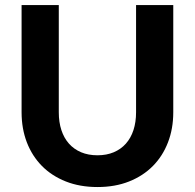

<svg xmlns="http://www.w3.org/2000/svg" viewBox="-20 -746 786 774"><path d="M373 -120Q409.5 -120 438.5 -132.2Q467.5 -144.5 487.5 -167Q507.5 -189.5 518 -221.5Q528.5 -253.5 528.5 -293.5V-725.5H678.5V-293.5Q678.5 -227.5 657.2 -172.2Q636 -117 596.5 -77Q557 -37 500.5 -14.5Q444 8 373 8Q302 8 245.2 -14.5Q188.5 -37 149 -77Q109.5 -117 88.2 -172.2Q67 -227.5 67 -293.5V-725.5H217V-293.5Q217 -253.5 227.5 -221.5Q238 -189.5 258 -167Q278 -144.5 307 -132.2Q336 -120 373 -120Z"/></svg>

Font: LatoLatin Heavy
Style: Regular
Weight: 800
Designer: Lukasz Dziedzic with Adam Twardoch and Botio Nikoltchev
Foundry: tyPoland Lukasz Dziedzic
Version: Version 2.015; 2015-08-06; http://www.latofonts.com/